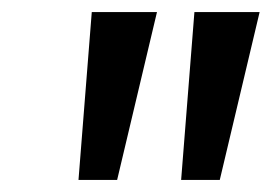

<svg xmlns="http://www.w3.org/2000/svg" viewBox="-20 -725 450 318"><path d="M110 -427 132 -705H240L174 -427ZM280 -427 302 -705H410L344 -427Z"/></svg>

Font: Nunito Sans 7pt SemiCondensed Medium
Style: Italic
Weight: 500
Width: 4
Italic angle: -9°
Designer: Vernon Adams
Foundry: Vernon Adams
Version: Version 3.101;gftools[0.9.27]